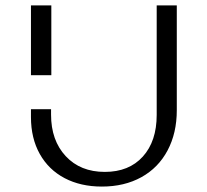

<svg xmlns="http://www.w3.org/2000/svg" viewBox="-20 -678 762 707"><path d="M366 -45Q455 -45 506 -101.5Q557 -158 557 -255V-658H631V-272Q631 -188 597 -124Q563 -60 500.5 -25.5Q438 9 355 9Q277 9 218 -22Q159 -53 126.5 -111Q94 -169 94 -247V-276H168V-256Q168 -161 222 -103Q276 -45 366 -45ZM94 -658H169V-401H94Z"/></svg>

Font: QiushuiShotai Bright
Style: Regular
Weight: 400
Designer: Christian Thalmann (Catharsis Fonts)
Version: Version 1.250;